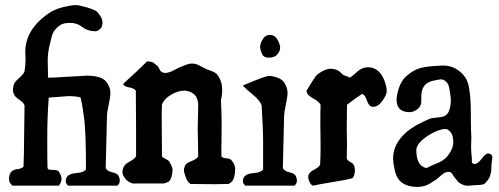

<svg xmlns="http://www.w3.org/2000/svg" viewBox="-20 -735 1977 760"><path d="M403.3 -271.5 398.4 -70.3Q403.3 -57.6 423.8 -53.2Q444.3 -48.8 449.2 -39.1Q454.1 -29.3 454.1 -19Q454.1 -8.8 444.3 0H250Q240.2 -8.8 240.2 -17.6Q240.2 -46.9 281.2 -49.8Q311.5 -51.8 320.3 -64.5Q320.3 -203.1 314 -257.8Q307.6 -312.5 298.8 -349.6Q278.3 -354.5 250 -354.5L172.9 -348.6Q167 -270.5 167 -185.1Q167 -99.6 168 -72.3Q168 -62.5 182.6 -62.5H192.4Q207 -62.5 212.9 -55.7Q223.6 -39.1 223.6 -26.9Q223.6 -14.6 212.9 0H29.3Q15.6 -11.7 15.6 -26.4Q15.6 -41 22.5 -52.2Q29.3 -63.5 48.3 -65.4Q67.4 -67.4 73.2 -76.2Q75.2 -132.8 75.7 -210.9Q76.2 -289.1 77.1 -317.4Q73.2 -329.1 59.1 -338.4Q44.9 -347.7 38.1 -356.4Q31.2 -368.2 31.2 -377.4Q31.2 -386.7 34.2 -398.4Q37.1 -410.2 54.7 -425.3Q72.3 -440.4 77.1 -452.1Q81.1 -476.6 81.1 -500L80.1 -529.3Q80.1 -621.1 177.7 -685.5Q206.1 -704.1 254.9 -711.9Q269.5 -714.8 279.3 -714.8Q289.1 -714.8 295.9 -712.9Q302.7 -710.9 313 -708.5Q323.2 -706.1 326.2 -705.1L337.9 -701.2Q360.4 -693.4 366.2 -686.5Q385.7 -664.1 385.7 -646Q385.7 -627.9 375.5 -619.6Q365.2 -611.3 358.4 -611.3Q327.1 -611.3 306.2 -627.9Q285.2 -644.5 257.8 -644.5Q230.5 -644.5 216.8 -634.8Q191.4 -616.2 185.5 -592.8L178.7 -565.4Q168.9 -530.3 168.9 -495.1L169.9 -440.4V-427.7H185.5L323.2 -435.5Q387.7 -435.5 405.3 -405.3Q417 -385.7 417 -368.2Q417 -350.6 410.2 -320.3Q403.3 -290 403.3 -271.5Z M620.1 -262.7 621.1 -116.2Q625 -110.4 635.3 -106Q645.5 -101.6 649.4 -96.7Q663.1 -74.2 663.1 -62Q663.1 -49.8 658.7 -35.2Q654.3 -20.5 647.5 -16.1Q640.6 -11.7 628.9 -8.8H504.9Q485.4 -14.6 475.1 -28.8Q464.8 -43 464.8 -52.7Q464.8 -80.1 488.8 -92.8Q512.7 -105.5 518.6 -116.2V-227.5Q518.6 -297.9 517.6 -376Q511.7 -385.7 490.7 -389.2Q469.7 -392.6 467.8 -403.3Q527.3 -457 562.5 -492.2Q571.3 -492.2 576.2 -490.7Q581.1 -489.3 583 -488.8Q585 -488.3 587.9 -486.3Q590.8 -484.4 591.8 -483.4Q597.7 -477.5 602.1 -475.1Q606.4 -472.7 611.3 -460.9Q618.2 -446.3 633.3 -446.3Q648.4 -446.3 669.4 -457.5Q690.4 -468.8 696.8 -470.7Q703.1 -472.7 710.9 -476.6Q727.5 -483.4 738.8 -483.4Q750 -483.4 758.3 -480.5Q766.6 -477.5 779.8 -470.2Q793 -462.9 797.9 -460.9Q802.7 -459 813.5 -455.1Q833 -449.2 841.8 -437.5Q859.4 -412.1 859.4 -382.3Q859.4 -352.5 854.5 -340.8Q857.4 -280.3 857.4 -243.2L856.4 -147.5V-116.2Q860.4 -109.4 875.5 -108.4Q890.6 -107.4 895.5 -101.6Q911.1 -83 911.1 -66.4Q911.1 -49.8 906.7 -32.7Q902.3 -15.6 884.8 -6.8Q862.3 -5.9 827.6 -5.9Q793 -5.9 734.4 -6.8Q723.6 -11.7 715.8 -32.2Q708 -52.7 708 -61.5Q708 -70.3 712.9 -80.1Q717.8 -89.8 738.8 -97.7Q759.8 -105.5 764.6 -116.2L762.7 -221.7Q762.7 -252 764.6 -324.2Q761.7 -346.7 752.9 -357.4Q738.3 -373 715.8 -376H708Q684.6 -376 657.7 -360.4Q630.9 -344.7 621.1 -322.3Q620.1 -299.8 620.1 -262.7Z M1016.6 -573.2Q1027.3 -596.7 1047.9 -596.7Q1068.4 -596.7 1078.6 -577.6Q1088.9 -558.6 1088.9 -545.9Q1088.9 -533.2 1078.1 -520Q1067.4 -506.8 1044.4 -506.8Q1021.5 -506.8 1016.6 -523.4Q1009.8 -537.1 1009.8 -549.3Q1009.8 -561.5 1016.6 -573.2ZM1104.5 -271.5 1099.6 -70.3Q1104.5 -57.6 1125 -53.2Q1145.5 -48.8 1150.4 -39.1Q1155.3 -29.3 1155.3 -19Q1155.3 -8.8 1145.5 0H951.2Q941.4 -8.8 941.4 -17.6Q941.4 -46.9 983.4 -49.8Q1012.7 -51.8 1021.5 -64.5V-168Q1021.5 -222.7 1015.6 -318.4Q1006.8 -339.8 981.4 -359.9Q956.1 -379.9 941.4 -396.5Q965.8 -407.2 983.4 -414.1L1018.6 -427.7Q1038.1 -434.6 1048.8 -434.6Q1092.8 -428.7 1105.5 -407.2Q1118.2 -385.7 1118.2 -368.2Q1118.2 -350.6 1111.3 -320.3Q1104.5 -290 1104.5 -271.5Z M1353.5 -162.1 1352.5 -107.4Q1355.5 -99.6 1370.1 -91.8Q1384.8 -84 1384.8 -62Q1384.8 -40 1375 -29.3Q1353.5 -23.4 1298.8 -14.6Q1244.1 -5.9 1218.8 0Q1209 -3.9 1203.1 -19.5Q1197.3 -35.2 1202.6 -45.4Q1208 -55.7 1224.6 -64Q1241.2 -72.3 1247.1 -83Q1249 -111.3 1249 -156.2L1248 -254.9Q1248 -294.9 1249 -320.3Q1243.2 -333 1218.3 -346.2Q1193.4 -359.4 1193.4 -376Q1198.2 -382.8 1207.5 -398.9Q1216.8 -415 1219.7 -418L1228.5 -431.6Q1235.4 -440.4 1240.2 -443.4L1252.9 -451.2Q1272.5 -462.9 1289.1 -462.9Q1305.7 -462.9 1321.3 -454.1Q1335 -441.4 1337.9 -439Q1340.8 -436.5 1347.2 -435.1Q1353.5 -433.6 1365.2 -427.7Q1375 -433.6 1394 -451.2Q1413.1 -468.8 1437.5 -468.8H1441.4Q1490.2 -464.8 1507.8 -396.5Q1510.7 -385.7 1510.7 -373Q1510.7 -360.4 1494.1 -336.4Q1477.5 -312.5 1457 -312.5H1452.1Q1439.5 -315.4 1432.1 -337.9Q1424.8 -360.4 1413.1 -363.3Q1380.9 -341.8 1353.5 -320.3Q1352.5 -273.4 1352.5 -226.6Z M1878.9 -2.9 1859.4 -2Q1841.8 0 1830.6 0Q1819.3 0 1808.6 -5.4Q1797.9 -10.7 1793.9 -14.6Q1790 -18.6 1786.1 -24.4Q1782.2 -30.3 1778.8 -33.7Q1775.4 -37.1 1772.5 -43Q1765.6 -54.7 1757.8 -54.7H1753.9Q1741.2 -54.7 1725.1 -40Q1709 -25.4 1703.1 -22Q1697.3 -18.6 1689.5 -13.7Q1665 4.9 1630.9 4.9Q1596.7 4.9 1574.2 -9.8Q1551.8 -24.4 1543.9 -56.2Q1536.1 -87.9 1536.1 -109.4Q1536.1 -167 1591.8 -214.8Q1626 -242.2 1680.7 -264.6Q1690.4 -268.6 1713.4 -270Q1736.3 -271.5 1746.6 -280.3Q1756.8 -289.1 1760.7 -306.6Q1764.6 -324.2 1764.6 -335.9Q1764.6 -347.7 1762.7 -358.4Q1760.7 -369.1 1759.8 -377Q1758.8 -384.8 1757.8 -388.7Q1756.8 -392.6 1754.9 -398.4Q1751 -408.2 1742.2 -414.6Q1733.4 -420.9 1726.1 -420.9Q1718.8 -420.9 1694.8 -415.5Q1670.9 -410.2 1659.2 -395Q1647.5 -379.9 1647.5 -349.6V-331.1Q1646.5 -313.5 1631.3 -302.2Q1616.2 -291 1601.6 -291Q1549.8 -291 1549.8 -340.8Q1549.8 -349.6 1550.8 -353.5Q1560.5 -410.2 1589.4 -434.6Q1618.2 -459 1644.5 -465.8Q1670.9 -472.7 1714.8 -474.6L1735.4 -475.6Q1766.6 -475.6 1792 -458Q1828.1 -433.6 1835.9 -391.6Q1843.8 -349.6 1843.8 -283.2V-257.8L1844.7 -214.8L1845.7 -193.4L1844.7 -153.3Q1844.7 -134.8 1847.7 -109.4V-96.7Q1847.7 -85.9 1859.4 -85.9Q1871.1 -85.9 1886.7 -106.9Q1902.3 -127.9 1913.1 -127.9Q1914.1 -127.9 1921.4 -125Q1928.7 -122.1 1928.7 -110.4L1925.8 -86.9L1924.8 -67.4Q1924.8 -56.6 1923.3 -52.2Q1921.9 -47.9 1920.9 -43Q1919.9 -38.1 1918.5 -34.7Q1917 -31.2 1914.1 -27.3Q1901.4 -6.8 1891.6 -4.9Q1881.8 -2.9 1878.9 -2.9ZM1774.4 -173.8 1773.4 -183.6Q1771.5 -210.9 1751 -222.7Q1743.2 -226.6 1723.1 -221.2Q1703.1 -215.8 1675.8 -199.2Q1627.9 -168 1627.9 -140.6Q1627.9 -85.9 1659.2 -72.3Q1663.1 -70.3 1667 -70.3Q1670.9 -70.3 1680.7 -75.7Q1690.4 -81.1 1694.3 -82L1708 -87.9Q1735.4 -98.6 1748 -113.3Q1774.4 -143.6 1774.4 -173.8Z"/></svg>

Font: Essays1743
Style: Medium
Weight: 500
Designer: Based on the typeface in a 1743 English translation of the essays of Montaigne.  PostScript/TrueType font designed by Jo
Version: Version 002.100